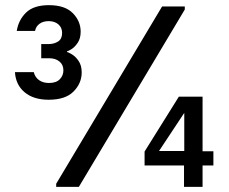

<svg xmlns="http://www.w3.org/2000/svg" viewBox="-20 -725 887 745"><path d="M38 -445H111Q116 -425 131.5 -414Q147 -403 170 -403Q198 -403 212 -417.5Q226 -432 226 -452Q226 -474 210.5 -486.5Q195 -499 171 -499H140V-554H168Q190 -554 205.5 -564Q221 -574 221 -597Q221 -618 206.5 -630.5Q192 -643 169 -643Q147 -643 133 -632.5Q119 -622 116 -605H45Q52 -648 81.5 -676.5Q111 -705 170 -705Q232 -705 262.5 -674Q293 -643 293 -602Q293 -576 281.5 -559Q270 -542 257 -534Q244 -526 240 -526V-523Q244 -523 258.5 -514.5Q273 -506 285 -488.5Q297 -471 297 -444Q297 -402 265.5 -370Q234 -338 169 -338Q110 -338 75.5 -367Q41 -396 38 -445ZM198 -12 609 -700H697V-688L286 0H198ZM694 -83H541V-137L674 -350H766V-138H808V-83H766V0H694ZM695 -139V-287L597 -139Z"/></svg>

Font: Be Vietnam Medium
Style: Regular
Weight: 500
Designer: Gabriel Lam
Foundry: TypeRant
Version: Version 4.000